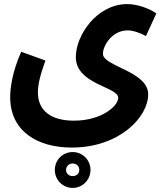

<svg xmlns="http://www.w3.org/2000/svg" viewBox="-20 -689 818 942"><path d="M30 -212C30 -45 164 35 332 35C565 35 707 -114 707 -226C707 -340 485 -363 485 -425C485 -465 530 -540 606 -540C638 -540 676 -523 696 -512L747 -623C711 -649 651 -669 605 -669C454 -669 352 -515 352 -409C352 -274 560 -264 560 -209C560 -170 481 -97 342 -97C232 -97 166 -145 166 -235C166 -274 177 -321 203 -392L84 -435C39 -333 30 -256 30 -212ZM337 233C385 233 424 193 424 145C424 96 385 57 337 57C287 57 249 96 249 145C249 193 287 233 337 233ZM336 175C319 175 304 163 304 145C304 127 319 113 336 113C355 113 369 126 369 145C369 163 355 175 336 175Z"/></svg>

Font: Noto Sans Arabic UI Cn
Style: Bold
Weight: 700
Width: 3
Designer: Monotype Design Team, Nadine Chahine and Nizar Qandah
Foundry: Monotype Imaging Inc.
Version: Version 2.010